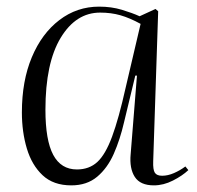

<svg xmlns="http://www.w3.org/2000/svg" viewBox="-20 -545 593 579"><path d="M442 -59Q441 -33 447 -24Q453 -15 469 -15Q486 -15 504.5 -23Q523 -31 539 -43L548 -32Q530 -15 501.5 -0.5Q473 14 444 14Q403 14 386.5 -11.5Q370 -37 374 -80L393 -317H388L354 -176Q342 -124 323 -81Q304 -38 273 -12Q242 14 195 14Q141 14 108.5 -16.5Q76 -47 61 -97Q46 -147 46 -206Q46 -301 76 -372.5Q106 -444 159 -484.5Q212 -525 279 -525Q316 -525 347.5 -515.5Q379 -506 401 -496L449 -518L457 -511ZM212 -34Q249 -34 273.5 -56.5Q298 -79 318 -133Q338 -187 359 -281L404 -473Q371 -491 343 -499Q315 -507 282 -507Q209 -507 163 -431Q117 -355 117 -214Q117 -122 140.5 -78Q164 -34 212 -34Z"/></svg>

Font: Literata 72pt Light
Style: Italic
Weight: 300
Italic angle: -2°
Designer: Latin by Veronika Burian and Jose Scaglione. Greek by Irene Vlachou. Cyrillic by Vera Evstafieva
Foundry: TypeTogether
Version: Version 3.002